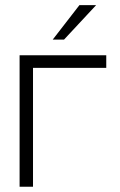

<svg xmlns="http://www.w3.org/2000/svg" viewBox="-20 -710 458 730"><path d="M345.5 -690.5H282L180.5 -559.5H223.5ZM384 -500H54.5V0H105.5V-452H384Z"/></svg>

Font: Overused Grotesk Light
Style: Regular
Weight: 300
Designer: RandomMaerks
Version: Version 0.005